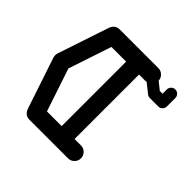

<svg xmlns="http://www.w3.org/2000/svg" viewBox="-179 -1006 1492 1492"><g transform="rotate(-45 567.0 -260.0)"><path d="M921.4 -283.2V-444.8L566.9 -563L212.9 -444.8V-283.2ZM922.4 -58.6Q921.4 -64.5 921.4 -70.8V-141.6H212.9V-70.8Q212.9 -41.5 191.9 -20.8Q170.9 0 141.6 0Q112.3 0 91.6 -20.8Q70.8 -41.5 70.8 -70.8V-496.1Q70.8 -543 119.1 -563L120.1 -563.5H120.6L544.4 -705.1Q555.2 -708.5 566.9 -708.5Q578.6 -708.5 589.4 -705.1L1013.2 -563.5H1014.2L1014.6 -563Q1063 -543 1063 -496.1V-70.8Q1063 -41.5 1042.5 -21Q1022.5 -1 995.6 0L945.3 63V93.3H992.2Q1011.2 93.3 1025.1 106.9Q1039.1 120.6 1039.1 140.1Q1039.1 159.7 1025.1 173.3Q1011.2 187 992.2 187H898.4Q879.4 187 865.5 173.3Q851.6 159.7 851.6 140.1V46.4Q851.6 29.8 861.8 17.6Z"/></g></svg>

Font: Robtronika
Style: Regular
Weight: 400
Designer: GGBot
Version: 1.00